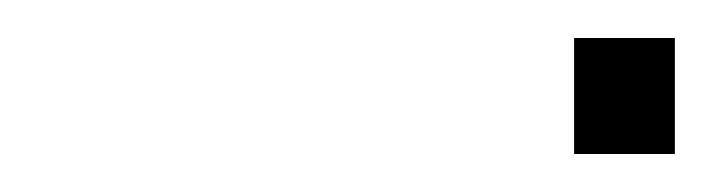

<svg xmlns="http://www.w3.org/2000/svg" viewBox="-20 -81 375 101"><path d="M282 -61V0H335V-61Z"/></svg>

Font: Modon Arabic
Style: Regular
Weight: 400
Designer: Ahmedzaza
Foundry: Ahmedzaza
Version: Version 2.010